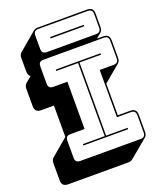

<svg xmlns="http://www.w3.org/2000/svg" viewBox="-185 -1049 1074 1283"><g transform="rotate(-20 352.5 -408.0)"><path d="M501 119H75Q51 119 40 108Q29 97 29 73V-46Q29 -59 32.5 -68Q36 -77 43 -83L164 -185V-408H75Q51 -408 40 -419Q29 -430 29 -454V-575Q29 -588 32.5 -597Q36 -606 43 -612L85 -647Q76 -652 72 -662Q68 -672 68 -687V-780Q68 -793 71.5 -802Q75 -811 82 -817L211 -926Q216 -930 224.5 -932.5Q233 -935 243 -935H590Q614 -935 625 -924Q636 -913 636 -889V-796Q636 -783 632.5 -774Q629 -765 622 -759L587 -730H630Q654 -730 665 -719Q676 -708 676 -684V-563Q676 -550 672.5 -541Q669 -532 662 -526L543 -426V-201H630Q654 -201 665 -190Q676 -179 676 -155V-36Q676 -23 672.5 -14Q669 -5 662 1L532 109Q528 113 519.5 116Q511 119 501 119ZM590 -760Q609 -760 617.5 -768.5Q626 -777 626 -796V-889Q626 -908 617.5 -916.5Q609 -925 590 -925H243Q224 -925 215.5 -916.5Q207 -908 207 -889V-796Q207 -777 215.5 -768.5Q224 -760 243 -760ZM297 -847H536V-837H297ZM204 0H630Q649 0 657.5 -8.5Q666 -17 666 -36V-155Q666 -174 657.5 -182.5Q649 -191 630 -191H533V-527H630Q649 -527 657.5 -535.5Q666 -544 666 -563V-684Q666 -703 657.5 -711.5Q649 -720 630 -720H204Q185 -720 176.5 -711.5Q168 -703 168 -684V-563Q168 -544 176.5 -535.5Q185 -527 204 -527H303V-191H204Q185 -191 176.5 -182.5Q168 -174 168 -155V-36Q168 -17 176.5 -8.5Q185 0 204 0ZM576 -90H258V-100H413V-620H258V-630H576V-620H423V-100H576Z"/></g></svg>

Font: Bungee Shade
Style: Regular
Weight: 400
Designer: David Jonathan Ross
Foundry: David Jonathan Ross
Version: Version 1.001;PS 1.0;hotconv 1.0.72;makeotf.lib2.5.5900